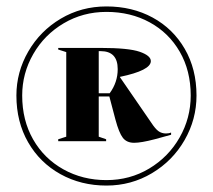

<svg xmlns="http://www.w3.org/2000/svg" viewBox="-20 -744 662 597"><path d="M31 -447Q31 -520 68 -584Q105 -648 169 -686Q233 -724 311 -724Q391 -724 454.5 -689.5Q518 -655 554.5 -592Q591 -529 591 -447Q591 -373 554 -308.5Q517 -244 452.5 -205.5Q388 -167 311 -167Q232 -167 168 -202.5Q104 -238 67.5 -301.5Q31 -365 31 -447ZM311 -184Q384 -184 444 -220Q504 -256 538.5 -316.5Q573 -377 573 -447Q573 -524 539 -583Q505 -642 445.5 -674.5Q386 -707 311 -707Q238 -707 178 -671.5Q118 -636 83.5 -576Q49 -516 49 -447Q49 -370 83 -310.5Q117 -251 177 -217.5Q237 -184 311 -184ZM161 -311 186 -319V-582L161 -590V-595H293Q380 -595 414.5 -583Q449 -571 449 -554Q449 -525 353 -505V-504L450 -363Q463 -343 473 -336Q483 -329 496 -329Q506 -329 512 -332V-325L461 -311Q419 -300 397 -300Q374 -300 362 -315.5Q350 -331 339 -372L320 -444H287V-319L310 -311V-305H161ZM321 -454Q346 -488 346 -529Q346 -585 293 -585H287V-454Z"/></svg>

Font: Nyght Serif Bold
Style: Regular
Weight: 700
Designer: Maksym Kobuzan
Version: Version 0.410